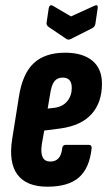

<svg xmlns="http://www.w3.org/2000/svg" viewBox="-20 -699 405 725"><path d="M159 6Q80 6 46 -39.5Q12 -85 26 -174L51 -331Q64 -419 106.5 -459.5Q149 -500 226 -500Q292 -500 328.5 -470Q365 -440 365 -383Q365 -312 326 -268.5Q287 -225 209 -214L147 -206L138 -155Q128 -89 170 -89Q210 -89 215 -140Q217 -152 228 -152H315Q327 -152 326 -139Q318 -64 278 -29Q238 6 159 6ZM160 -289 186 -292Q217 -296 234 -317Q251 -338 251 -367Q251 -406 217 -406Q196 -406 185 -391.5Q174 -377 169 -342ZM336 -677Q351 -684 349 -669L340 -608Q337 -597 329 -593L246 -551Q238 -548 232 -551L164 -597Q154 -604 156 -614L164 -668Q167 -684 180 -677L248 -637Z"/></svg>

Font: Sofia Sans Extra Condensed ExtraBold
Style: Italic
Weight: 800
Italic angle: -9°
Designer: Botio Nikoltchev, Ani Petrova
Foundry: lettersoup
Version: Version 4.101; ttfautohint (v1.8.4.7-5d5b)